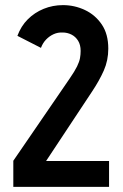

<svg xmlns="http://www.w3.org/2000/svg" viewBox="-20 -730 482 750"><path d="M48 -590 140 -543Q147 -562 160 -575.5Q173 -589 189.5 -596.5Q206 -604 225 -603Q243 -603 259 -595Q275 -587 285 -571Q295 -555 295 -531Q295 -517 292.5 -503Q290 -489 281 -470.5Q272 -452 252 -423L32 -102L32 0H406V-101H160L340 -373Q368 -415 385.5 -454.5Q403 -494 403 -540Q403 -597 377.5 -634.5Q352 -672 311.5 -691Q271 -710 226 -710Q186 -710 150.5 -695.5Q115 -681 88.5 -654.5Q62 -628 48 -590Z"/></svg>

Font: Advent Pro
Style: Regular
Weight: 400
Designer: VivaRado, Andreas Kalpakidis
Foundry: VivaRado, Andreas Kalpakidis
Version: Version 3.000